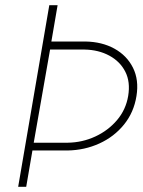

<svg xmlns="http://www.w3.org/2000/svg" viewBox="-20 -720 553 740"><path d="M110 -170 173 -529H306Q360 -528 401.5 -505.5Q443 -483 463 -443.5Q483 -404 474 -350Q465 -297 431 -257Q397 -217 347.5 -194Q298 -171 242 -170ZM170 -700 50 0H81L105 -140H240Q306 -141 363 -167Q420 -193 458 -240Q496 -287 506 -350Q516 -412 492.5 -459Q469 -506 421 -532.5Q373 -559 309 -560H178L202 -700Z"/></svg>

Font: Jost* 200 Thin Italic
Style: Italic
Weight: 200
Italic angle: -10°
Version: Version 3.200; ttfautohint (v0.97) -l 8 -r 50 -G 200 -x 14 -